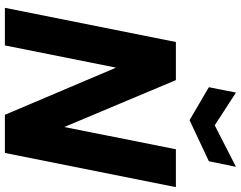

<svg xmlns="http://www.w3.org/2000/svg" viewBox="-120 -866 986 786"><g transform="rotate(90 373.0 -473.0)"><path d="M746 -700 606 0H450L257 -455L166 0H12L152 -700H308L500 -243L591 -700ZM663 -946 640 -835 472 -756 337 -835 359 -946 493 -859Z"/></g></svg>

Font: Albert Sans ExtraBold
Style: Italic
Weight: 800
Italic angle: -11.25°
Designer: Andreas Rasmussen
Foundry: a.Foundry
Version: Version 1.025